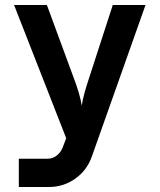

<svg xmlns="http://www.w3.org/2000/svg" viewBox="-20 -570 640 770"><path d="M55.5 66.6H170.3Q191.2 66.6 207.4 53.9Q223.6 41.3 231.6 20.9L245.5 -15.8L36.4 -550H168L276.9 -254.4Q286.2 -230.3 295.2 -200.7Q304.2 -171.1 307.8 -146.3Q311.3 -171.1 319.8 -200.7Q328.3 -230.3 336.4 -254.4L432.3 -550H563.6L348.6 57Q329.1 113.1 281.7 146.6Q234.3 180 176 180H55.5Z"/></svg>

Font: Atlassian Mono
Style: Regular
Weight: 400
Monospace: yes
Designer: Philipp Nurullin, Konstantin Bulenkov
Foundry: Modifications by Atlassian Pty Ltd, manufactured by JetBrains
Version: Version 2.304